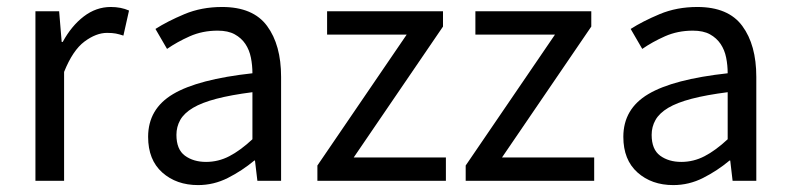

<svg xmlns="http://www.w3.org/2000/svg" viewBox="-20 -518 2260 550"><path d="M81.5 -485.8H149.4L156.7 -397.9H159.7Q184.6 -443.8 220 -470.9Q255.4 -498 297.4 -498Q326.7 -498 349.6 -487.8L333.5 -416Q321.8 -419.9 311.8 -421.9Q301.8 -423.8 286.6 -423.8Q255.4 -423.8 221.9 -398.9Q188.5 -374 163.6 -312V0H81.5Z M404.3 -126Q404.3 -206.1 475.8 -248.5Q547.4 -291 703.1 -308.1Q703.1 -331.1 698.7 -353Q694.3 -375 682.9 -392.1Q671.4 -409.2 652.3 -419.7Q633.3 -430.2 603.5 -430.2Q560.1 -430.2 523.7 -414.1Q487.3 -397.9 458.5 -377.9L425.3 -435.1Q459.5 -457 508.3 -477.5Q557.1 -498 616.2 -498Q705.1 -498 745.1 -443.6Q785.2 -389.2 785.2 -297.9V0H717.3L710.4 -58.1H708.5Q673.3 -28.8 632.8 -8.3Q592.3 12.2 547.4 12.2Q485.4 12.2 444.8 -23.9Q404.3 -60.1 404.3 -126ZM485.4 -131.8Q485.4 -89.8 509.8 -72Q534.2 -54.2 570.3 -54.2Q605.5 -54.2 637 -70.6Q668.5 -86.9 703.1 -119.1V-253.9Q642.1 -246.1 600.1 -235.1Q558.1 -224.1 532.7 -209Q507.3 -193.8 496.3 -174.3Q485.4 -154.8 485.4 -131.8Z M889.2 -43.9 1145 -418.9H917V-485.8H1249V-441.9L993.2 -66.9H1257.3V0H889.2Z M1314 -43.9 1569.8 -418.9H1341.8V-485.8H1673.8V-441.9L1418 -66.9H1682.1V0H1314Z M1765.6 -126Q1765.6 -206.1 1837.2 -248.5Q1908.7 -291 2064.5 -308.1Q2064.5 -331.1 2060.1 -353Q2055.7 -375 2044.2 -392.1Q2032.7 -409.2 2013.7 -419.7Q1994.6 -430.2 1964.8 -430.2Q1921.4 -430.2 1885 -414.1Q1848.6 -397.9 1819.8 -377.9L1786.6 -435.1Q1820.8 -457 1869.6 -477.5Q1918.5 -498 1977.5 -498Q2066.4 -498 2106.4 -443.6Q2146.5 -389.2 2146.5 -297.9V0H2078.6L2071.8 -58.1H2069.8Q2034.7 -28.8 1994.1 -8.3Q1953.6 12.2 1908.7 12.2Q1846.7 12.2 1806.2 -23.9Q1765.6 -60.1 1765.6 -126ZM1846.7 -131.8Q1846.7 -89.8 1871.1 -72Q1895.5 -54.2 1931.6 -54.2Q1966.8 -54.2 1998.3 -70.6Q2029.8 -86.9 2064.5 -119.1V-253.9Q2003.4 -246.1 1961.4 -235.1Q1919.4 -224.1 1894 -209Q1868.7 -193.8 1857.7 -174.3Q1846.7 -154.8 1846.7 -131.8Z"/></svg>

Font: Pyidaungsu Numbers
Style: Regular
Weight: 400
Designer: Sun Tun
Foundry: MCF
Version: Version 2.053; ttfautohint (v1.8.2)